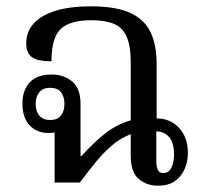

<svg xmlns="http://www.w3.org/2000/svg" viewBox="-20 -578 647 608"><path d="M480 10Q444 10 419 -11.5Q394 -33 394 -85V-153Q362 -141 335 -118Q308 -95 283.5 -65Q259 -35 233 0H153V-170L164 -161Q160 -160 153 -158.5Q146 -157 133 -157Q96 -157 73.5 -181.5Q51 -206 51 -250Q51 -292 74 -317Q97 -342 144 -342Q182 -342 208.5 -320Q235 -298 235 -249V-84H238Q276 -126 312.5 -155Q349 -184 394 -197V-379Q394 -434 380.5 -463Q367 -492 339.5 -503Q312 -514 269 -514Q202 -514 172.5 -486.5Q143 -459 143 -384Q118 -384 100 -388.5Q82 -393 72.5 -405.5Q63 -418 63 -440Q63 -478 87 -504Q111 -530 156.5 -544Q202 -558 268 -558Q346 -558 391.5 -537.5Q437 -517 456.5 -476.5Q476 -436 476 -375V-203Q519 -203 547 -173Q575 -143 575 -93Q575 -67 565 -43.5Q555 -20 534.5 -5Q514 10 480 10ZM139 -198Q162 -198 173 -212Q184 -226 184 -249Q184 -272 173 -286Q162 -300 139 -300Q116 -300 104.5 -286Q93 -272 93 -249Q93 -226 104.5 -212Q116 -198 139 -198ZM497 -30Q514 -30 522.5 -46.5Q531 -63 531 -89Q531 -127 515 -144.5Q499 -162 475 -162V-66Q475 -51 479.5 -40.5Q484 -30 497 -30Z"/></svg>

Font: Noto Serif Thai SemiCondensed
Style: Regular
Weight: 400
Width: 4
Designer: Monotype Design Team
Foundry: Monotype Imaging Inc.
Version: Version 2.002